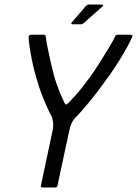

<svg xmlns="http://www.w3.org/2000/svg" viewBox="-20 -826 603 846"><path d="M307 -302Q300 -294 294 -279.5Q288 -265 286 -254L233 -7Q232 -4 229.5 -2Q227 0 224 0H166Q163 0 161 -2Q159 -4 160 -7L212 -252Q216 -270 213.5 -288.5Q211 -307 205 -318Q198 -330 190 -348Q182 -366 173.5 -386Q165 -406 159 -423Q153 -440 150 -450Q133 -503 123.5 -548Q114 -593 110 -623.5Q106 -654 106 -660Q106 -667 109.5 -670Q113 -673 119 -673H174Q178 -673 179.5 -670.5Q181 -668 182 -662Q183 -651 188.5 -622Q194 -593 202.5 -556Q211 -519 221 -482Q229 -456 239.5 -429Q250 -402 263 -375Q267 -367 270.5 -365.5Q274 -364 283 -374Q297 -388 313 -406Q329 -424 344 -443.5Q359 -463 371 -479Q397 -514 421 -552.5Q445 -591 463 -621Q481 -651 486 -663Q488 -669 491.5 -671Q495 -673 499 -673H556Q560 -673 562.5 -670Q565 -667 561 -660Q559 -654 543.5 -624.5Q528 -595 500 -550.5Q472 -506 433 -454Q424 -441 409 -421.5Q394 -402 376 -380Q358 -358 340 -337.5Q322 -317 307 -302ZM337 -719H299Q294 -719 294 -722Q294 -725 297 -728L358 -799Q362 -803 364.5 -804.5Q367 -806 373 -806H430Q433 -806 434.5 -803.5Q436 -801 433 -799L351 -726Q347 -723 344 -721Q341 -719 337 -719Z"/></svg>

Font: Glory
Style: Italic
Weight: 400
Italic angle: -12°
Designer: Robert Leuschke
Foundry: Robert Leuschke
Version: Version 1.011